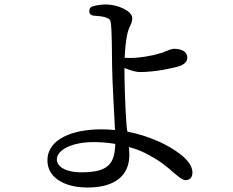

<svg xmlns="http://www.w3.org/2000/svg" viewBox="-20 -796 1040 858"><path d="M379 -746C379 -734 386 -728 398 -726C417 -725 436 -723 450 -719C471 -712 474 -707 476 -688C479 -669 481 -564 481 -498C482 -430 490 -292 494 -215C473 -217 453 -218 432 -218C309 -218 192 -177 192 -79C192 -2 268 42 371 42C496 42 558 -13 558 -104C558 -117 557 -129 556 -139C593 -129 624 -116 649 -101C701 -73 732 -46 754 -26C780 -5 795 9 809 9C826 9 840 -1 840 -25C840 -82 753 -134 693 -162C648 -182 601 -198 549 -208L546 -230C539 -310 536 -445 536 -492C560 -483 584 -474 606 -474C669 -474 749 -490 780 -500C804 -508 817 -521 817 -538C817 -565 793 -578 755 -578C751 -578 744 -575 737 -573L729 -570C729 -570 728 -569 727 -569C725 -568 721 -567 713 -564C708 -561 701 -559 692 -557C658 -546 601 -537 564 -537C557 -537 547 -537 537 -538C539 -581 544 -627 551 -653C554 -664 559 -675 563 -683C566 -690 571 -700 571 -715C571 -747 506 -776 454 -776C433 -776 414 -773 395 -768C384 -765 379 -757 379 -746ZM234 -83C234 -126 301 -161 398 -161C432 -161 465 -158 495 -153C493 -65 465 -26 344 -26C269 -26 234 -54 234 -83Z"/></svg>

Font: 寒蝉锦书宋 Text
Style: Regular
Weight: 400
Designer: 寒蝉锦书宋{Warren} 思源宋体{Ryoko NISHIZUKA 西塚涼子 (kana & ideographs); Frank Grießhammer (Latin, Greek & Cyrillic); Wenlong ZHANG 
Foundry: Adobe & ChillType
Version: Version 2.000;Glyphs 3.1.1 (3135)